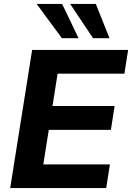

<svg xmlns="http://www.w3.org/2000/svg" viewBox="-20 -960 674 980"><path d="M32 0ZM32 0 144 -705H634L615 -584H274L248 -419H565L546 -297H229L201 -121H541L522 0ZM455 -765 338 -940H469L539 -765ZM296 -765 167 -940H297L381 -765Z"/></svg>

Font: Winston
Style: Bold Italic
Weight: 700
Italic angle: -9°
Designer: Original fonts by Vernon Adams / Changes by Cristiano Sobral
Foundry: Original fonts by Vernon Adams / Changes by Cristiano Sobral
Version: Version 2.503;July 17, 2020;FontCreator 13.0.0.2655 64-bit